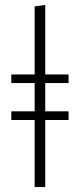

<svg xmlns="http://www.w3.org/2000/svg" viewBox="-20 -761 324 781"><path d="M259 -423H164V-308H259V-273H164V0H121V-273H26V-308H121V-423H26V-458H121V-735L164 -741V-458H259Z"/></svg>

Font: Fira Sans Condensed ExtraLight
Style: Regular
Weight: 275
Width: 3
Designer: Carrois Corporate & Edenspiekermann AG
Foundry: Carrois Corporate GbR & Edenspiekermann AG
Version: Version 4.203